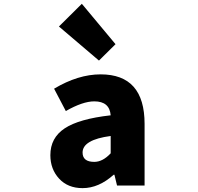

<svg xmlns="http://www.w3.org/2000/svg" viewBox="-20 -973 1040 1007"><path d="M413.1 13.7Q335.9 13.7 290 -36.1Q244.1 -85.9 244.1 -159.2Q244.1 -250 319.3 -299.8Q394.5 -349.6 560.5 -368.2Q554.7 -441.4 474.6 -441.4Q414.1 -441.4 325.2 -390.6L263.7 -507.8Q389.6 -583 507.8 -583Q738.3 -583 738.3 -323.2V0H593.8L580.1 -56.6H576.2Q498 13.7 413.1 13.7ZM474.6 -124Q518.6 -124 560.5 -168.9V-259.8Q413.1 -240.2 413.1 -172.9Q413.1 -124 474.6 -124ZM499 -655.3 289.1 -834 409.2 -953.1 585.9 -741.2Z"/></svg>

Font: Gen Shin Gothic Monospace Heavy
Style: Bold
Weight: 800
Designer: [Source Han Sans]
Ryoko NISHIZUKA  (kana & ideographs); Paul D. Hunt (Latin, Greek & Cyrillic); Wenlong ZHANG  (bopomofo
Version: Version 1.002.20150607